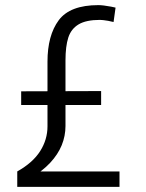

<svg xmlns="http://www.w3.org/2000/svg" viewBox="-20 -730 570 750"><path d="M47.4 -60.3Q108.3 -94.5 136.9 -139.7Q165.5 -184.9 165.5 -236.3V-488.8Q165.5 -591.8 209.4 -650.9Q253.3 -710 364.3 -710Q382 -710 414.6 -703.9Q418.6 -703.1 423 -702.1Q427.4 -701 431.4 -700.2L423.6 -644Q413.1 -646.4 402.7 -648.6Q380.9 -652.3 370.6 -652.3Q316.4 -652.3 287.1 -634.8Q257.8 -617.2 246.8 -583.3Q235.8 -549.3 235.8 -493.7V-237.5Q235.8 -199.1 221.1 -162.8Q206.3 -126.6 175.8 -93.9Q145.3 -61.3 99.1 -34.2ZM47.4 -60.3H446.8V0H47.4ZM62.7 -373.3 375 -374.3V-319.9H62.7Z"/></svg>

Font: DavidDev Light
Style: Regular
Weight: 300
Designer: David.dev
Foundry: David.dev
Version: Version 1.001;FEAKit 1.0